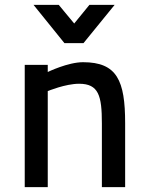

<svg xmlns="http://www.w3.org/2000/svg" viewBox="-20 -764 606 784"><path d="M175 0V-392C175 -392 247 -422 303 -422C383 -422 396 -373 396 -260V0H491V-261C491 -435 458 -510 319 -510C257 -510 175 -470 175 -470V-499H81V0ZM243 -588H321L448 -744H345L283 -668L220 -744H117Z"/></svg>

Font: TitilliumText22L
Style: 600 wt
Weight: 600
Designer: Campivisivi
Foundry: Campivisivi
Version: 1.000